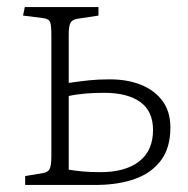

<svg xmlns="http://www.w3.org/2000/svg" viewBox="-20 -522 531 542"><path d="M51 0V-25L99 -33Q115 -35 120 -45Q125 -55 125 -81V-424Q125 -450 121.5 -459.5Q118 -469 101 -471L45 -478L50 -502H258V-478L199 -469Q184 -467 179 -457.5Q174 -448 174 -425V-288Q208 -293 234 -295.5Q260 -298 290 -298Q341 -298 379.5 -282Q418 -266 439.5 -236Q461 -206 461 -162Q461 -105 434.5 -69.5Q408 -34 362.5 -17.5Q317 -1 258 0ZM263 -36Q334 -36 373 -66.5Q412 -97 412 -155Q412 -208 376 -234Q340 -260 274 -260Q248 -260 222.5 -258Q197 -256 174 -251V-43Q192 -40 213.5 -38Q235 -36 263 -36Z"/></svg>

Font: Literata ExtraLight
Style: Regular
Weight: 250
Designer: Latin by Veronika Burian and Jose Scaglione. Greek by Irene Vlachou. Cyrillic by Vera Evstafieva.
Foundry: TypeTogether
Version: Version 3.103;gftools[0.9.29]